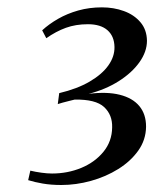

<svg xmlns="http://www.w3.org/2000/svg" viewBox="-20 -928 430 535"><path d="M151 -412.5Q122.5 -412.5 99.2 -416.5Q76 -420.5 58.5 -426L64.5 -452.5Q79 -449 95.2 -446.8Q111.5 -444.5 125 -444.5Q168.5 -444.5 206.5 -460.2Q244.5 -476 268.2 -505Q292 -534 292.5 -573Q293.5 -608 270 -629.8Q246.5 -651.5 188 -650.5Q182 -649 173 -646.8Q164 -644.5 155.2 -642.2Q146.5 -640 141 -638L145 -668.5Q195.5 -680.5 230 -700.8Q264.5 -721 282 -745.8Q299.5 -770.5 299 -797Q298.5 -827 279.5 -843.8Q260.5 -860.5 225 -860.5Q191 -860.5 163.5 -850.5Q136 -840.5 109 -821.5L97.5 -843.5Q116.5 -861 141.8 -875.5Q167 -890 198 -898.8Q229 -907.5 264 -907.5Q297 -907.5 325.2 -897.2Q353.5 -887 371.2 -866.2Q389 -845.5 389.5 -814.5Q389.5 -784 368.5 -754.5Q347.5 -725 310.8 -701.8Q274 -678.5 227 -666.5Q277.5 -673 313.5 -664Q349.5 -655 368.2 -632.5Q387 -610 387 -575Q386.5 -538 365.2 -508.2Q344 -478.5 309.5 -457Q275 -435.5 233.5 -424Q192 -412.5 151 -412.5Z"/></svg>

Font: Merriweather 96pt
Style: Italic
Weight: 400
Italic angle: -7.8°
Version: Version 2.101